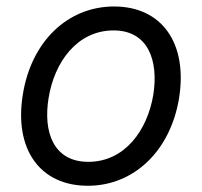

<svg xmlns="http://www.w3.org/2000/svg" viewBox="-20 -573 637 604"><path d="M256.4 11.4C400.9 11.4 516 -98 543.3 -264.2C571 -437.5 489 -552.6 338.8 -552.6C193.5 -552.6 78.5 -443.2 51.8 -275.6C23.8 -103.7 105.5 11.4 256.4 11.4ZM132.8 -264.2C150.6 -376.4 221.9 -477.3 337.4 -477.3C446.4 -477.3 479 -382.1 462.4 -275.6C443.9 -163 372.5 -63.9 257.8 -63.9C148.1 -63.9 115.4 -157.7 132.8 -264.2Z"/></svg>

Font: Magic Ui Pro
Style: Italic
Weight: 400
Italic angle: -9.39999°
Designer: Stefan Endress, Andreas Faust
Version: Version 1.000;FEAKit 1.0